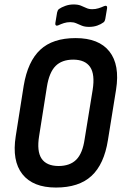

<svg xmlns="http://www.w3.org/2000/svg" viewBox="-20 -834 546 862"><path d="M231.2 8Q127.8 8 80.4 -52.2Q33.1 -112.3 50.7 -222.8L86.5 -449.8Q104.7 -558.5 160.8 -610.7Q216.8 -663 319.5 -663Q424 -663 471.3 -602.8Q518.7 -542.7 501.1 -431.6L464.6 -205.2Q447.4 -96.5 390.9 -44.3Q334.4 8 231.2 8ZM242.4 -88.7Q293.9 -88.7 322.3 -117Q350.8 -145.3 360 -209.4L396.1 -431.2Q406.9 -500.5 384.6 -533.2Q362.4 -565.9 309.3 -566.3Q257.9 -566.3 229.4 -537.7Q201 -509.1 190.7 -445L155.7 -223.8Q144.5 -154.9 166.6 -122Q188.7 -89.1 242.4 -88.7ZM379.8 -713.3Q360.6 -713.3 347.2 -718.8Q333.7 -724.4 322.2 -729.5Q310.7 -734.6 295.5 -734.6Q280.3 -734.6 267 -730.3Q253.7 -726 241.3 -720.2Q235.1 -717.4 231.2 -720.1Q227.4 -722.8 228.4 -730L236.3 -777.7Q237.7 -783.1 239.4 -786.9Q241.1 -790.7 245.1 -793.7Q255.5 -801.2 273.2 -807.6Q290.9 -814 310.3 -814Q329.9 -814 342.6 -808.9Q355.4 -803.9 367.1 -798.3Q378.8 -792.7 394 -792.7Q408.6 -792.7 422 -796.8Q435.4 -800.9 447.4 -806.5Q454.6 -809.6 458.4 -806.7Q462.1 -803.9 460.7 -796.7L452.8 -749.6Q450.4 -737.4 444.6 -733.6Q433.2 -725 416.5 -719.1Q399.8 -713.3 379.8 -713.3Z"/></svg>

Font: Sofia Sans Condensed
Style: Italic
Weight: 400
Italic angle: -9°
Designer: Botio Nikoltchev, Ani Petrova
Foundry: lettersoup
Version: Version 4.101